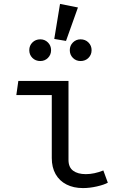

<svg xmlns="http://www.w3.org/2000/svg" viewBox="-20 -957 655 989"><path d="M246.7 -467.2H64.1L74.4 -540H332.8V-133.3Q332.8 -95.4 356.7 -77.7Q380.5 -60 422.1 -60Q465.1 -60 512.3 -79L535.4 -15.9Q515.9 -5.1 479 3.3Q442.1 11.8 407.2 11.8Q359 11.8 322.6 -6.7Q286.2 -25.1 266.4 -60Q246.7 -94.9 246.7 -143.1ZM259.5 -756.4 289.2 -936.9 381.5 -918.5 320 -746.2ZM243.1 -698.5Q243.1 -674.9 226.9 -658.7Q210.8 -642.6 187.7 -642.6Q163.1 -642.6 146.9 -658.7Q130.8 -674.9 130.8 -698.5Q130.8 -722.1 146.9 -738.2Q163.1 -754.4 187.7 -754.4Q210.8 -754.4 226.9 -738.2Q243.1 -722.1 243.1 -698.5ZM451.8 -698.5Q451.8 -674.9 435.6 -658.7Q419.5 -642.6 394.9 -642.6Q371.8 -642.6 355.6 -658.7Q339.5 -674.9 339.5 -698.5Q339.5 -722.1 355.6 -738.2Q371.8 -754.4 394.9 -754.4Q419.5 -754.4 435.6 -738.2Q451.8 -722.1 451.8 -698.5Z"/></svg>

Font: Fira Code Fixed
Style: Regular
Weight: 400
Monospace: yes
Designer: Carrois Corporate, Edenspiekermann AG, Nikita Prokopov
Foundry: Carrois Corporate, Edenspiekermann AG, Nikita Prokopov
Version: Version 5.002